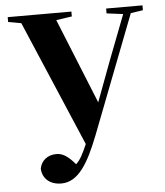

<svg xmlns="http://www.w3.org/2000/svg" viewBox="-52 -704 711 826"><g transform="rotate(-5 303.0 -290.5)"><path d="M12 -636 68 -626 299 -84C281 -42 268 -17 250 -1C218 -39 195 -52 169 -52C132 -52 104 -31 97 4C98 45 128 76 180 76C253 76 298 0 344 -118L541 -628L594 -636V-657H437V-636L508 -627L433 -432L368 -258L219 -626L287 -636V-657H12Z"/></g></svg>

Font: Source Serif 4 Display
Style: Bold
Weight: 700
Designer: Frank Grießhammer
Foundry: Adobe Systems Incorporated
Version: Version 4.004;hotconv 1.0.117;makeotfexe 2.5.65602